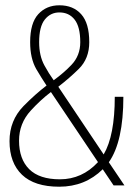

<svg xmlns="http://www.w3.org/2000/svg" viewBox="-20 -701 522 726"><path d="M204 5Q110.5 5 63.2 -40.2Q16 -85.5 16 -167.5Q16 -245.5 69 -300Q115 -346.5 156 -377.5Q137 -406 117 -440Q94 -480.5 94 -541.5Q94 -614 124.8 -647.5Q155.5 -681 204.5 -681Q257 -681 287.2 -647Q317.5 -613 317.5 -541.5Q317.5 -479.5 278 -440.5Q243 -406 200.5 -373L372 -117Q414 -188.5 414 -335H446.5Q446.5 -165.5 391.5 -87.5L450.5 0H409.5L368.5 -61Q301.5 5 204 5ZM350.5 -88 172.5 -353Q133 -323 96.5 -283Q52 -234.5 52 -169Q52 -99.5 90.5 -61.2Q129 -23 206.5 -23Q290.5 -23 350.5 -88ZM183 -397.5Q222 -426 250 -455.5Q283.5 -490.5 283.5 -541.5Q283.5 -599.5 262.2 -626.8Q241 -654 204.5 -654Q171 -654 149.5 -627.2Q128 -600.5 128 -541.5Q128 -490 148 -453.5Q164.5 -423 183 -397.5Z"/></svg>

Font: Anybody ExtraLight
Style: Regular
Weight: 200
Designer: Tyler Finck
Foundry: Etcetera Type Company
Version: Version 1.010; ttfautohint (v1.8.3) -l 8 -r 50 -G 200 -x 14 